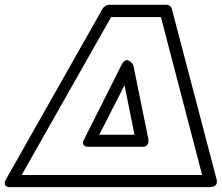

<svg xmlns="http://www.w3.org/2000/svg" viewBox="-96 -746 915 791"><path d="M-69.8 -9.8 327.1 -710.9Q330.6 -717.3 338.4 -721.7Q346.2 -726.1 353 -726.1H590.8Q598.1 -726.1 604.2 -721.4Q610.4 -716.8 611.8 -710L795.9 -8.8Q796.4 -7.3 796.9 -5.1Q797.4 -2.9 797.4 2.9Q797.4 8.8 795.2 13.2Q793 17.6 785.9 21.2Q778.8 24.9 767.1 24.9H-51.8Q-51.8 24.4 -55.7 25.1Q-59.6 25.9 -64.5 23.9Q-69.3 22 -73 19.3Q-76.7 16.6 -76.4 8.8Q-76.2 1 -69.8 -9.8ZM-6.8 -24.9H736.8L566.9 -675.8H361.8ZM252 -174.8 404.8 -479Q411.1 -491.2 418.2 -495.6Q425.3 -500 431.4 -497.6Q437.5 -495.1 442.4 -491Q447.3 -486.8 450.2 -482.4L453.1 -478L515.1 -173.8Q518.1 -157.2 510.7 -149.2Q503.4 -141.1 494.6 -141.1H485.8H270Q252.4 -141.1 248 -149.7Q243.7 -158.2 248 -166.5ZM313 -190.9H458L417 -395Z"/></svg>

Font: Trueno Black Outline
Style: Italic
Weight: 900
Width: 6
Designer: Julieta Ulanovsky
Foundry: Julieta Ulanovsky
Version: Version 3.001b | FøM Fix